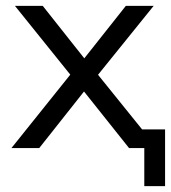

<svg xmlns="http://www.w3.org/2000/svg" viewBox="-20 -506 584 656"><path d="M473 130V0H436V-64H544V130ZM19 0 237 -272V-230L31 -486H126L282 -289H254L410 -486H505L300 -232V-269L517 0H421L253 -211H281L114 0Z"/></svg>

Font: NunitoSans1
Style: Book
Weight: 400
Designer: Vernon Adams
Foundry: Vernon Adams
Version: Version 3.101;gftools[0.9.27]